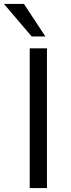

<svg xmlns="http://www.w3.org/2000/svg" viewBox="-48 -949 359 969"><path d="M102 0V-705H189V0ZM112 -765 -28 -929H73L181 -765Z"/></svg>

Font: Nunito Sans 7pt SemiCondensed
Style: Regular
Weight: 400
Width: 4
Designer: Vernon Adams
Foundry: Vernon Adams
Version: Version 3.101;gftools[0.9.27]